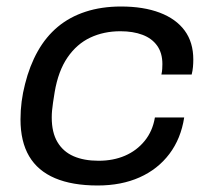

<svg xmlns="http://www.w3.org/2000/svg" viewBox="-20 -558 645 590"><path d="M280 12Q202 12 149 -10.5Q96 -33 69.5 -78Q43 -123 43 -191Q43 -219 46.5 -246Q50 -273 57 -300Q71 -356 96 -400.5Q121 -445 157.5 -475.5Q194 -506 243 -522Q292 -538 352 -538Q421 -538 471 -519Q521 -500 547.5 -464Q574 -428 574 -375Q574 -364 573 -352.5Q572 -341 569 -329H476Q478 -338 478.5 -346Q479 -354 479 -361Q479 -395 463 -417.5Q447 -440 418 -451Q389 -462 350 -462Q299 -462 257.5 -442.5Q216 -423 187.5 -381.5Q159 -340 148 -275Q145 -257 143 -243Q141 -229 140 -218.5Q139 -208 139 -197Q139 -151 156.5 -121.5Q174 -92 206 -78Q238 -64 283 -64Q328 -64 364 -79.5Q400 -95 424.5 -125Q449 -155 456 -197H546Q536 -132 500.5 -85Q465 -38 409 -13Q353 12 280 12Z"/></svg>

Font: Archivo SemiExpanded
Style: Italic
Weight: 400
Width: 6
Italic angle: -10°
Designer: Hector Gatti
Foundry: Omnibus-Type
Version: Version 2.001